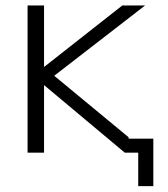

<svg xmlns="http://www.w3.org/2000/svg" viewBox="-20 -542 599 683"><path d="M437.5 -48.8H525.4V120.1H471.7V1H442.4H423.8L136.7 -239.3V1H78.1V-522.5H136.7V-303.7L415 -522.5H496.1L172.9 -272.5L437.5 -53.7Z"/></svg>

Font: Gen Shin Gothic Light
Style: Regular
Weight: 200
Designer: [Source Han Sans]
Ryoko NISHIZUKA  (kana & ideographs); Paul D. Hunt (Latin, Greek & Cyrillic); Wenlong ZHANG  (bopomofo
Version: Version 1.002.20150607